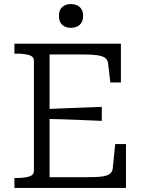

<svg xmlns="http://www.w3.org/2000/svg" viewBox="-20 -925 705 945"><path d="M600 -216V0H51V-49H62Q99 -49 123 -56Q147 -63 147 -85V-625Q147 -647 123 -654Q99 -661 62 -661H51V-710H575V-519H523L512 -613Q510 -631 496.5 -640.5Q483 -650 456.5 -653.5Q430 -657 387 -657H224V-53H410Q442 -53 465.5 -54.5Q489 -56 504 -61Q519 -66 526.5 -75Q534 -84 535 -97L547 -216ZM202 -388Q249 -390 295.5 -392Q342 -394 388.5 -395.5Q435 -397 481 -399V-330Q435 -332 388.5 -334Q342 -336 295.5 -337.5Q249 -339 202 -340ZM329 -788Q303 -788 286.5 -802.5Q270 -817 270 -847Q270 -876 286.5 -890.5Q303 -905 329 -905Q355 -905 372 -890.5Q389 -876 389 -847Q389 -817 372 -802.5Q355 -788 329 -788Z"/></svg>

Font: Roboto Serif 20pt Light
Style: Regular
Weight: 300
Version: Version 1.008